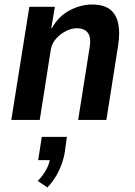

<svg xmlns="http://www.w3.org/2000/svg" viewBox="-20 -531 599 850"><path d="M30 0 110 -501H223L207 -407H210Q240 -460 289 -485.5Q338 -511 388 -511Q438 -511 466 -490Q494 -469 503 -428.5Q512 -388 503 -330L451 0H326L376 -316Q382 -350 377 -368.5Q372 -387 357.5 -396.5Q343 -406 320 -406Q296 -406 271 -393Q246 -380 228 -359.5Q210 -339 205 -312L156 0ZM190 299 147 270Q170 247 185 219.5Q200 192 202 166L219 178H149L165 75H276L266 148Q258 190 239 228.5Q220 267 190 299Z"/></svg>

Font: Nunito Sans 7pt Condensed
Style: Bold Italic
Weight: 700
Width: 3
Italic angle: -9°
Designer: Vernon Adams
Foundry: Vernon Adams
Version: Version 3.101;gftools[0.9.27]